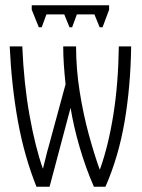

<svg xmlns="http://www.w3.org/2000/svg" viewBox="-20 -709 540 732"><path d="M128 -605 101 -672V-689H396V-672L371 -605H360L340 -654H273L255 -605H245L225 -654H157L139 -605ZM119 3Q72 -115 48 -248.5Q24 -382 17 -532H65Q71 -390 92.5 -270Q114 -150 143 -67H144Q149 -85 153.5 -105Q158 -125 167 -156L230 -388Q226 -425 223.5 -461.5Q221 -498 221 -532H270Q270 -446 284 -358.5Q298 -271 319 -194.5Q340 -118 360 -63H361Q393 -152 412 -270.5Q431 -389 433 -532H480Q478 -380 455 -245.5Q432 -111 382 3H338Q307 -68 284 -146.5Q261 -225 249 -298L169 3Z"/></svg>

Font: Noto Sans Mono ExtraCondensed Light
Style: Regular
Weight: 300
Width: 2
Designer: Monotype Design Team
Foundry: Monotype Imaging Inc.
Version: Version 2.014; ttfautohint (v1.8.4.7-5d5b)